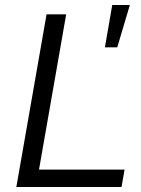

<svg xmlns="http://www.w3.org/2000/svg" viewBox="-20 -743 560 763"><path d="M45 0 165 -686H243L135 -69H475L463 0ZM397 -555 426 -723H496L446 -555Z"/></svg>

Font: Archivo SemiBold Light
Style: Italic
Weight: 300
Italic angle: -10°
Version: Version 2.001